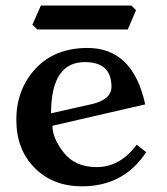

<svg xmlns="http://www.w3.org/2000/svg" viewBox="-20 -653 595 683"><path d="M271.5 9.8Q168.5 9.8 103.3 -55.7Q38.1 -121.1 38.1 -226.6Q38.1 -335 106.4 -408.7Q174.8 -482.4 291.5 -482.4Q453.1 -482.4 496.6 -281.7L166.5 -205.6Q166.5 -161.6 206.8 -110.1Q247.1 -58.6 324.2 -58.6Q407.2 -58.6 466.3 -138.2L500 -111.8Q420.4 9.8 271.5 9.8ZM161.6 -250 307.1 -282.7Q376.5 -298.8 376.5 -344.7Q376.5 -432.1 281.7 -432.1Q161.6 -432.1 161.6 -250ZM434.6 -548.3H112.8L95.2 -564.9L125.5 -633.3H447.3L463.9 -616.7Z"/></svg>

Font: Kelvinch
Style: Bold
Weight: 700
Designer: Paul James Miller
Foundry: High-Logic / Made with FontCreator
Version: Version 3.501;March 28, 2021;FontCreator 13.0.0.2683 64-bit